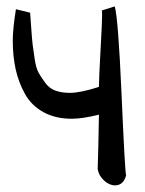

<svg xmlns="http://www.w3.org/2000/svg" viewBox="-20 -551 449 594"><path d="M294.9 -518.6 335 -531.2Q345.7 -495.1 356 -260.3Q366.2 -25.4 370.1 -7.8Q361.3 22.5 335.9 22.5Q318.4 22.5 302.2 7.8Q286.1 -6.8 282.2 -27.3Q284.2 -83 286.1 -196.3Q235.4 -183.6 202.1 -183.6Q151.4 -183.6 114.3 -204.1Q77.1 -224.6 57.1 -260.7Q37.1 -296.9 28.3 -337.4Q19.5 -377.9 19.5 -424.8Q19.5 -461.9 29.3 -522.5L73.2 -511.7Q74.2 -499 76.7 -463.4Q79.1 -427.7 81.1 -412.1Q83 -396.5 87.4 -367.7Q91.8 -338.9 100.1 -324.7Q108.4 -310.5 120.6 -293.9Q132.8 -277.3 151.9 -270.5Q170.9 -263.7 196.3 -263.7Q228.5 -263.7 286.1 -282.2Q286.1 -307.6 291 -395Q295.9 -482.4 295.9 -503.9Q295.9 -516.6 294.9 -518.6Z"/></svg>

Font: Neucha
Style: Regular
Weight: 400
Designer: Jovanny Lemonad
Foundry: Jovanny Lemonad
Version: Version 001.001